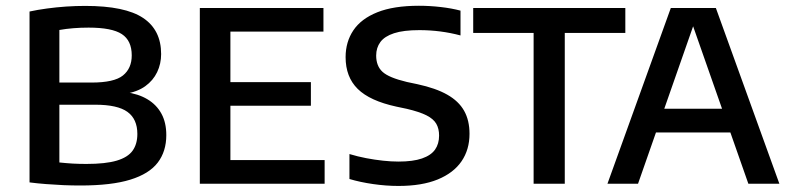

<svg xmlns="http://www.w3.org/2000/svg" viewBox="-20 -622 2672 650"><path d="M252 6Q224 6 194.8 4.8Q165.5 3.5 136.2 1.2Q107 -1 80 -4.5V-583Q107.5 -589 139 -593.2Q170.5 -597.5 203.5 -599.8Q236.5 -602 268.5 -602Q403.5 -602 464.5 -561.2Q525.5 -520.5 525.5 -439Q525.5 -406 512 -377.8Q498.5 -349.5 471.8 -330.2Q445 -311 404 -304.5L405 -310Q448 -304.5 479 -286Q510 -267.5 526.5 -237.2Q543 -207 543 -164.5Q543 -109.5 514 -71.5Q485 -33.5 421.2 -13.8Q357.5 6 252 6ZM272.5 -67Q337.5 -67 375.2 -78.2Q413 -89.5 429 -112Q445 -134.5 445 -168.5Q445 -219 411.5 -243.2Q378 -267.5 302.5 -267.5H169V-342.5H290Q366.5 -342.5 396.2 -366.5Q426 -390.5 426 -434.5Q426 -484.5 392.5 -506.5Q359 -528.5 280 -528.5Q253 -528.5 228.2 -526.5Q203.5 -524.5 181 -520.5V-72Q204.5 -69.5 226.5 -68.2Q248.5 -67 272.5 -67Z M656.5 0V-595H1075V-515H760V-80H1079V0ZM720.5 -264V-344H1032.5V-264Z M1329 7.5Q1287 7.5 1243.5 1.2Q1200 -5 1163 -16V-100.5Q1191 -92 1220 -86.5Q1249 -81 1276.8 -78Q1304.5 -75 1329 -75Q1378 -75 1408.5 -85.5Q1439 -96 1452.8 -115.5Q1466.5 -135 1466.5 -163Q1466.5 -186.5 1457 -203Q1447.5 -219.5 1423.8 -231.5Q1400 -243.5 1357.5 -253.5L1322 -261Q1232 -280.5 1191 -321Q1150 -361.5 1150 -428.5Q1150 -480 1176.2 -519.2Q1202.5 -558.5 1257.5 -580.5Q1312.5 -602.5 1398 -602.5Q1435 -602.5 1472 -598.2Q1509 -594 1539 -586V-502Q1505.5 -511 1470.5 -515.5Q1435.5 -520 1400 -520Q1346 -520 1314 -509.5Q1282 -499 1267.8 -479.8Q1253.5 -460.5 1253.5 -434Q1253.5 -398.5 1275 -378.8Q1296.5 -359 1357.5 -344.5L1393 -337Q1455.5 -323.5 1494.2 -301.5Q1533 -279.5 1551.2 -247Q1569.5 -214.5 1569.5 -169Q1569.5 -115.5 1542.5 -76Q1515.5 -36.5 1462 -14.5Q1408.5 7.5 1329 7.5Z M1786.5 0V-510.5H1582V-595H2097V-510.5H1892V0Z M2036.5 0 2251 -595H2403.5L2618.5 0H2513.5L2320 -551.5H2333L2140 0ZM2167 -173.5 2190 -254H2464L2487 -173.5Z"/></svg>

Font: Encode Sans SC Condensed Thin Medium
Style: Regular
Weight: 500
Version: Version 3.002